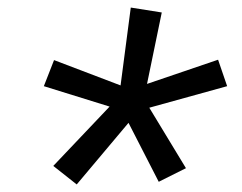

<svg xmlns="http://www.w3.org/2000/svg" viewBox="-20 -769 640 508"><path d="M183 -281 121 -330 270 -487 96 -541 123 -610 299 -543 326 -749 408 -736 369 -547 557 -611 581 -541 375 -484 472 -324 400 -288 320 -444Z"/></svg>

Font: Iosevka Aile
Style: Italic
Weight: 400
Italic angle: -9°
Designer: Belleve Invis
Foundry: Belleve Invis
Version: Version 28.0.1; ttfautohint (v1.8.4)